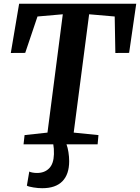

<svg xmlns="http://www.w3.org/2000/svg" viewBox="-20 -763 740 1015"><path d="M109.9 -48.8 231 -62 312 -687.5 178.2 -675.8 113.3 -483.4 37.1 -482.9 81.1 -743.2H700.2L662.6 -483.4L589.8 -482.9L586.4 -675.8L451.2 -687.5L369.6 -62L500.5 -48.8L496.1 0H331.5Q337.9 16.6 341.8 41.3Q345.7 65.9 345.7 88.9Q345.7 158.7 309.8 195.3Q273.9 231.9 203.6 231.9Q193.8 231.9 181.4 231Q168.9 230 157.2 228Q145.5 226.1 135.7 223.6Q126 221.2 122.1 218.3L134.8 144Q141.1 147.5 152.8 149.4Q164.6 151.4 175.8 151.4Q215.3 151.4 239.5 127.2Q263.7 103 265.1 52.2Q265.6 36.6 264.6 23.4Q263.7 10.3 261.7 0H104.5Z"/></svg>

Font: Merriweather Bold
Style: Italic
Weight: 700
Italic angle: -7°
Designer: Eben Sorkin ( eben@eyebytes.com )
Foundry: Eben Sorkin ( eben@eyebytes.com )
Version: Version 1.5; ttfautohint (v0.97) -l 13 -r 13 -G 200 -x 24 -f